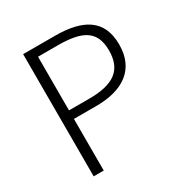

<svg xmlns="http://www.w3.org/2000/svg" viewBox="-169 -860 949 992"><g transform="rotate(-30 306.0 -364.5)"><path d="M106 0H166V-308H299C461 -308 561 -378 561 -524C561 -675 460 -729 295 -729H106ZM166 -359V-679H283C428 -679 500 -643 500 -524C500 -407 431 -359 287 -359Z"/></g></svg>

Font: Noto Sans SC Light
Style: Regular
Weight: 300
Designer: Ryoko NISHIZUKA 西塚涼子 (kana, bopomofo & ideographs); Paul D. Hunt (Latin, Greek & Cyrillic); Sandoll Communications 산돌커뮤니
Foundry: Adobe
Version: Version 2.004;hotconv 1.0.118;makeotfexe 2.5.65603